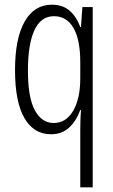

<svg xmlns="http://www.w3.org/2000/svg" viewBox="-20 -562 482 818"><path d="M322 -6Q322 -20 322.5 -43.5Q323 -67 325 -93H322Q304 -45 273.5 -17.5Q243 10 197 10Q124 10 84 -59Q44 -128 44 -263Q44 -398 85 -470Q126 -542 201 -542Q247 -542 276.5 -516.5Q306 -491 322 -447H325L331 -532H375V236H322ZM209 -38Q261 -38 291.5 -89.5Q322 -141 322 -229V-297Q322 -393 293 -443Q264 -493 210 -493Q154 -493 126.5 -433Q99 -373 99 -262Q99 -146 128.5 -92Q158 -38 209 -38Z"/></svg>

Font: Noto Sans Telugu ExtraCondensed Light
Style: Regular
Weight: 300
Width: 2
Designer: Jelle Bosma - Monotype Design Team
Foundry: Monotype Imaging Inc.
Version: Version 2.005; ttfautohint (v1.8.4.7-5d5b)